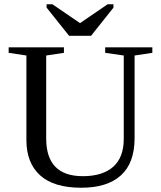

<svg xmlns="http://www.w3.org/2000/svg" viewBox="-20 -879 762 909"><path d="M565.9 -616.2 478 -628.9V-654.8H701.2V-628.9L617.2 -616.2V-225.1Q617.2 -107.4 552.5 -48.8Q487.8 9.8 364.7 9.8Q234.4 9.8 169.7 -49.1Q105 -107.9 105 -215.8V-616.2L21 -628.9V-654.8H282.7V-628.9L198.7 -616.2V-223.1Q198.7 -44.9 372.1 -44.9Q465.8 -44.9 515.9 -89.4Q565.9 -133.8 565.9 -221.2ZM228 -858.9 358.9 -769.5 489.7 -858.9H517.1V-842.8L411.1 -709.5H307.1L200.7 -842.8V-858.9Z"/></svg>

Font: Times New Roman
Style: Regular
Weight: 400
Designer: Steve Matteson
Foundry: Ascender Corporation
Version: Version 2.00.3